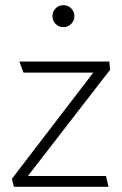

<svg xmlns="http://www.w3.org/2000/svg" viewBox="-20 -723 472 743"><path d="M403 -485H55L71 -442H341L26 -31L34 0H400L390 -42H88L406 -453ZM226 -618Q243 -618 255.5 -630.5Q268 -643 268 -661Q268 -678 255.5 -690.5Q243 -703 226 -703Q207 -703 195 -690.5Q183 -678 183 -660Q183 -643 195 -630.5Q207 -618 226 -618Z"/></svg>

Font: Catamaran ExtraLight
Style: Regular
Weight: 250
Designer: Pria Ravichandran
Version: Version 2.000